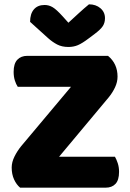

<svg xmlns="http://www.w3.org/2000/svg" viewBox="-20 -867 600 887"><path d="M73 0Q56 -14 45 -38Q34 -62 34 -93Q34 -118 47 -144Q60 -170 78 -192L308 -466H62Q54 -478 48.5 -495.5Q43 -513 43 -535Q43 -573 60 -591Q77 -609 106 -609H479Q523 -573 523 -513Q523 -488 511.5 -463.5Q500 -439 482 -417L253 -143H511Q518 -131 524 -113Q530 -95 530 -73Q530 -35 513.5 -17.5Q497 0 468 0ZM296 -762Q321 -785 345 -807Q369 -829 391 -847Q423 -847 444 -829Q465 -811 465 -783Q465 -762 455 -746.5Q445 -731 417 -710L389 -689Q360 -667 340 -658.5Q320 -650 296 -650Q266 -650 244 -661.5Q222 -673 202 -691L119 -766Q119 -803 136.5 -823.5Q154 -844 186 -844Q206 -844 223.5 -833.5Q241 -823 269 -792Z"/></svg>

Font: Baloo 2 ExtraBold
Style: Regular
Weight: 800
Designer: Sarang Kulkarni and Ek Type
Foundry: Ek Type
Version: Version 1.640;hotconv 1.0.111;makeotfexe 2.5.65597; ttfautoh